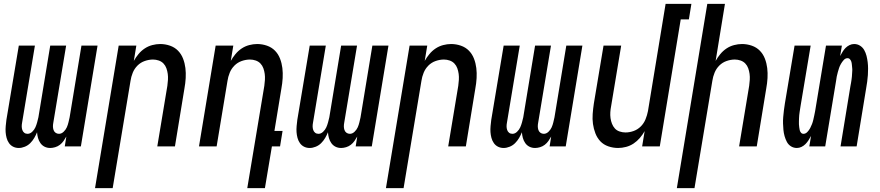

<svg xmlns="http://www.w3.org/2000/svg" viewBox="-20 -755 4540 990"><path d="M239 8Q223 8 210 1.5Q197 -5 188.5 -17Q180 -29 176 -43.5Q172 -58 171 -73Q165 -58 156.5 -43.5Q148 -29 136 -17Q124 -5 108 1.5Q92 8 77 8Q61 8 48 1.5Q35 -5 26.5 -17Q18 -29 14 -44Q10 -59 9 -74Q8 -89 9.5 -105Q11 -121 13 -137L77 -520H160L94 -123Q92 -113 92 -103.5Q92 -94 95 -85Q98 -76 105 -70.5Q112 -65 122 -65Q135 -65 146 -75.5Q157 -86 162.5 -98.5Q168 -111 171.5 -124Q175 -137 178 -150L239 -520H321L255 -123Q253 -113 253 -103.5Q253 -94 256 -85Q259 -76 266.5 -70.5Q274 -65 284 -65Q297 -65 308 -75.5Q319 -86 324.5 -98.5Q330 -111 333 -124Q336 -137 339 -150L400 -520H483L397 0H314L322 -51Q316 -40 308 -28.5Q300 -17 289 -8.5Q278 0 264.5 4Q251 8 239 8Z M470 215 592 -520H683L670 -441Q680 -459 694 -476Q708 -493 726 -505Q744 -517 765 -522.5Q786 -528 806 -528Q832 -528 856.5 -519.5Q881 -511 898 -493.5Q915 -476 924 -452.5Q933 -429 936 -404Q939 -379 937.5 -352.5Q936 -326 931 -299L882 0H791L843 -313Q845 -328 846 -343.5Q847 -359 845 -374Q843 -389 838 -403Q833 -417 823 -427.5Q813 -438 798.5 -443Q784 -448 769 -448Q748 -448 726.5 -440.5Q705 -433 689 -417Q673 -401 664.5 -380Q656 -359 653 -338L561 215Z M1255 215 1343 -313Q1345 -328 1346 -343.5Q1347 -359 1345 -374Q1343 -389 1338 -403Q1333 -417 1323 -427.5Q1313 -438 1298.5 -443Q1284 -448 1269 -448Q1248 -448 1226.5 -440.5Q1205 -433 1189 -417Q1173 -401 1164.5 -380Q1156 -359 1153 -338L1097 0H1006L1092 -520H1183L1170 -441Q1180 -459 1194 -476Q1208 -493 1226 -505Q1244 -517 1265 -522.5Q1286 -528 1306 -528Q1332 -528 1356.5 -519.5Q1381 -511 1398 -493.5Q1415 -476 1424 -452.5Q1433 -429 1436 -404Q1439 -379 1437.5 -352.5Q1436 -326 1431 -299L1395 -80H1437L1424 0H1382L1346 215Z M1739 8Q1723 8 1710 1.5Q1697 -5 1688.5 -17Q1680 -29 1676 -43.5Q1672 -58 1671 -73Q1665 -58 1656.5 -43.5Q1648 -29 1636 -17Q1624 -5 1608 1.5Q1592 8 1577 8Q1561 8 1548 1.5Q1535 -5 1526.5 -17Q1518 -29 1514 -44Q1510 -59 1509 -74Q1508 -89 1509.5 -105Q1511 -121 1513 -137L1577 -520H1660L1594 -123Q1592 -113 1592 -103.5Q1592 -94 1595 -85Q1598 -76 1605 -70.5Q1612 -65 1622 -65Q1635 -65 1646 -75.5Q1657 -86 1662.5 -98.5Q1668 -111 1671.5 -124Q1675 -137 1678 -150L1739 -520H1821L1755 -123Q1753 -113 1753 -103.5Q1753 -94 1756 -85Q1759 -76 1766.5 -70.5Q1774 -65 1784 -65Q1797 -65 1808 -75.5Q1819 -86 1824.5 -98.5Q1830 -111 1833 -124Q1836 -137 1839 -150L1900 -520H1983L1897 0H1814L1822 -51Q1816 -40 1808 -28.5Q1800 -17 1789 -8.5Q1778 0 1764.5 4Q1751 8 1739 8Z M1970 215 2092 -520H2183L2170 -441Q2180 -459 2194 -476Q2208 -493 2226 -505Q2244 -517 2265 -522.5Q2286 -528 2306 -528Q2332 -528 2356.5 -519.5Q2381 -511 2398 -493.5Q2415 -476 2424 -452.5Q2433 -429 2436 -404Q2439 -379 2437.5 -352.5Q2436 -326 2431 -299L2382 0H2291L2343 -313Q2345 -328 2346 -343.5Q2347 -359 2345 -374Q2343 -389 2338 -403Q2333 -417 2323 -427.5Q2313 -438 2298.5 -443Q2284 -448 2269 -448Q2248 -448 2226.5 -440.5Q2205 -433 2189 -417Q2173 -401 2164.5 -380Q2156 -359 2153 -338L2061 215Z M2739 8Q2723 8 2710 1.5Q2697 -5 2688.5 -17Q2680 -29 2676 -43.5Q2672 -58 2671 -73Q2665 -58 2656.5 -43.5Q2648 -29 2636 -17Q2624 -5 2608 1.5Q2592 8 2577 8Q2561 8 2548 1.5Q2535 -5 2526.5 -17Q2518 -29 2514 -44Q2510 -59 2509 -74Q2508 -89 2509.5 -105Q2511 -121 2513 -137L2577 -520H2660L2594 -123Q2592 -113 2592 -103.5Q2592 -94 2595 -85Q2598 -76 2605 -70.5Q2612 -65 2622 -65Q2635 -65 2646 -75.5Q2657 -86 2662.5 -98.5Q2668 -111 2671.5 -124Q2675 -137 2678 -150L2739 -520H2821L2755 -123Q2753 -113 2753 -103.5Q2753 -94 2756 -85Q2759 -76 2766.5 -70.5Q2774 -65 2784 -65Q2797 -65 2808 -75.5Q2819 -86 2824.5 -98.5Q2830 -111 2833 -124Q2836 -137 2839 -150L2900 -520H2983L2897 0H2814L2822 -51Q2816 -40 2808 -28.5Q2800 -17 2789 -8.5Q2778 0 2764.5 4Q2751 8 2739 8Z M3167 8Q3141 8 3116.5 -0.5Q3092 -9 3075.5 -26.5Q3059 -44 3050 -67.5Q3041 -91 3037.5 -116Q3034 -141 3036 -167.5Q3038 -194 3042 -221L3092 -520H3183L3131 -207Q3128 -192 3127 -176.5Q3126 -161 3128 -146Q3130 -131 3135.5 -117Q3141 -103 3150.5 -92.5Q3160 -82 3175 -77Q3190 -72 3205 -72Q3226 -72 3247 -79.5Q3268 -87 3284 -103Q3300 -119 3308.5 -140Q3317 -161 3321 -182L3412 -735H3545L3532 -655H3490L3382 0H3291L3304 -79Q3294 -61 3279.5 -44Q3265 -27 3247 -15Q3229 -3 3208 2.5Q3187 8 3167 8Z M3470 215 3627 -735H3718L3670 -441Q3680 -459 3694 -476Q3708 -493 3726 -505Q3744 -517 3765 -522.5Q3786 -528 3806 -528Q3832 -528 3856.5 -519.5Q3881 -511 3898 -493.5Q3915 -476 3924 -452.5Q3933 -429 3936 -404Q3939 -379 3937.5 -352.5Q3936 -326 3931 -299L3882 0H3791L3843 -313Q3845 -328 3846 -343.5Q3847 -359 3845 -374Q3843 -389 3838 -403Q3833 -417 3823 -427.5Q3813 -438 3798.5 -443Q3784 -448 3769 -448Q3748 -448 3726.5 -440.5Q3705 -433 3689 -417Q3673 -401 3664.5 -380Q3656 -359 3653 -338L3561 215Z M4089 8Q4072 8 4058.5 -0.5Q4045 -9 4037.5 -23Q4030 -37 4025.5 -53Q4021 -69 4019.5 -85.5Q4018 -102 4017.5 -118.5Q4017 -135 4018.5 -152Q4020 -169 4022 -186Q4024 -203 4027 -221L4077 -520H4160L4108 -209Q4107 -201 4105.5 -193Q4104 -185 4103 -177Q4102 -169 4101 -161Q4100 -153 4100 -145.5Q4100 -138 4099.5 -130Q4099 -122 4099.5 -114.5Q4100 -107 4101 -99Q4102 -91 4103.5 -84Q4105 -77 4110 -71Q4115 -65 4123 -65Q4134 -65 4143 -74.5Q4152 -84 4157.5 -94.5Q4163 -105 4167 -115.5Q4171 -126 4173.5 -137Q4176 -148 4178.5 -159.5Q4181 -171 4183 -182L4239 -520H4321L4312 -466Q4318 -477 4324.5 -488Q4331 -499 4340 -508Q4349 -517 4360.5 -522.5Q4372 -528 4384 -528Q4401 -528 4414.5 -519.5Q4428 -511 4436 -497Q4444 -483 4448 -467Q4452 -451 4454 -434.5Q4456 -418 4456 -401.5Q4456 -385 4455 -368Q4454 -351 4451.5 -334Q4449 -317 4446 -299L4397 0H4314L4365 -311Q4367 -319 4368 -327Q4369 -335 4370.5 -343Q4372 -351 4372.5 -359Q4373 -367 4373.5 -374.5Q4374 -382 4374.5 -390Q4375 -398 4374 -405.5Q4373 -413 4372.5 -421Q4372 -429 4370 -436Q4368 -443 4363 -449Q4358 -455 4350 -455Q4339 -455 4330.5 -445.5Q4322 -436 4316 -425.5Q4310 -415 4306.5 -404.5Q4303 -394 4300 -383Q4297 -372 4294.5 -360.5Q4292 -349 4291 -338L4235 0H4153L4162 -54Q4156 -43 4149 -32Q4142 -21 4133 -12Q4124 -3 4112.5 2.5Q4101 8 4089 8Z"/></svg>

Font: Iosevka Term Curly Medium
Style: Italic
Weight: 500
Italic angle: -9°
Designer: Belleve Invis
Foundry: Belleve Invis
Version: Version 32.3.0